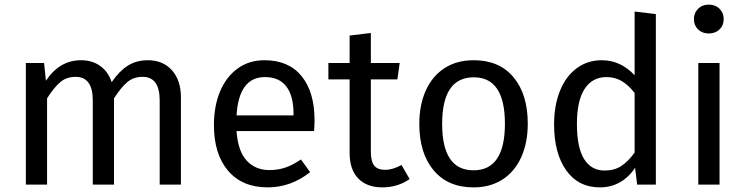

<svg xmlns="http://www.w3.org/2000/svg" viewBox="-20 -800 3230 832"><path d="M764 -378V0H672V-365Q672 -467 598 -467Q559 -467 532 -444.5Q505 -422 474 -374V0H382V-365Q382 -467 308 -467Q268 -467 241 -444Q214 -421 184 -374V0H92V-527H171L179 -450Q238 -539 331 -539Q380 -539 414.5 -514Q449 -489 464 -444Q495 -490 532.5 -514.5Q570 -539 621 -539Q686 -539 725 -495.5Q764 -452 764 -378Z M1341 -232H1005Q1011 -145 1049 -104Q1087 -63 1147 -63Q1185 -63 1217 -74Q1249 -85 1284 -109L1324 -54Q1240 12 1140 12Q1030 12 968.5 -60Q907 -132 907 -258Q907 -340 933.5 -403.5Q960 -467 1009.5 -503Q1059 -539 1126 -539Q1231 -539 1287 -470Q1343 -401 1343 -279Q1343 -256 1341 -232ZM1252 -306Q1252 -384 1221 -425Q1190 -466 1128 -466Q1015 -466 1005 -300H1252Z M1755 -24Q1703 12 1637 12Q1570 12 1532.5 -26.5Q1495 -65 1495 -138V-456H1403V-527H1495V-646L1587 -657V-527H1712L1702 -456H1587V-142Q1587 -101 1601.5 -82.5Q1616 -64 1650 -64Q1681 -64 1720 -85Z M2267 -264Q2267 -182 2239 -119.5Q2211 -57 2158 -22.5Q2105 12 2032 12Q1921 12 1859 -62Q1797 -136 1797 -263Q1797 -345 1825 -407.5Q1853 -470 1906 -504.5Q1959 -539 2033 -539Q2144 -539 2205.5 -465Q2267 -391 2267 -264ZM1896 -263Q1896 -62 2032 -62Q2168 -62 2168 -264Q2168 -465 2033 -465Q1896 -465 1896 -263Z M2822 -739V0H2741L2732 -73Q2706 -33 2667 -10.5Q2628 12 2580 12Q2486 12 2433.5 -62Q2381 -136 2381 -261Q2381 -342 2406 -405Q2431 -468 2478 -503.5Q2525 -539 2588 -539Q2669 -539 2730 -474V-750ZM2730 -139V-397Q2704 -431 2674.5 -448.5Q2645 -466 2608 -466Q2547 -466 2513.5 -415Q2480 -364 2480 -263Q2480 -161 2511 -111Q2542 -61 2600 -61Q2642 -61 2672 -80.5Q2702 -100 2730 -139Z M3116 -717Q3116 -690 3098 -672.5Q3080 -655 3051 -655Q3023 -655 3005 -672.5Q2987 -690 2987 -717Q2987 -744 3005 -762Q3023 -780 3051 -780Q3080 -780 3098 -762Q3116 -744 3116 -717ZM3098 0H3006V-527H3098Z"/></svg>

Font: Fira Sans
Style: Regular
Weight: 400
Designer: bBox Type GmbH & Carrois Corporate GbR & Edenspiekermann AG
Foundry: bBox Type GmbH & Carrois Corporate GbR & Edenspiekermann AG
Version: Version 4.301